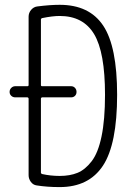

<svg xmlns="http://www.w3.org/2000/svg" viewBox="-20 -760 540 790"><path d="M148.4 -353.5V-48.8Q148.4 -45.9 153.3 -43.9Q188.5 -36.1 225.6 -36.1Q267.6 -36.1 298.8 -48.8Q330.1 -61.5 356.9 -96.2Q383.8 -130.9 397.9 -199.2Q412.1 -267.6 412.1 -370.1Q412.1 -544.9 367.2 -619.6Q322.3 -694.3 225.6 -694.3Q196.3 -694.3 153.3 -685.5Q148.4 -683.6 148.4 -680.7V-410.2Q148.4 -405.3 153.3 -405.3H272.5Q282.2 -405.3 288.6 -398.4Q294.9 -391.6 294.9 -381.8Q294.9 -372.1 288.6 -365.7Q282.2 -359.4 272.5 -359.4H153.3Q148.4 -358.4 148.4 -353.5ZM43 -359.4Q33.2 -359.4 26.4 -365.7Q19.5 -372.1 19.5 -381.8Q19.5 -391.6 26.4 -398.4Q33.2 -405.3 43 -405.3H92.8Q97.7 -405.3 97.7 -410.2V-691.4Q97.7 -707 107.9 -719.2Q118.2 -731.4 132.8 -733.4Q185.5 -740.2 225.6 -740.2Q347.7 -740.2 404.8 -654.3Q461.9 -568.4 461.9 -370.1Q461.9 -167 403.8 -78.6Q345.7 9.8 225.6 9.8Q173.8 9.8 130.9 2.9Q116.2 1 106.9 -11.7Q97.7 -24.4 97.7 -39.1V-353.5Q97.7 -358.4 92.8 -359.4Z"/></svg>

Font: Rounded-L Mgen+ 1m light
Style: Regular
Weight: 200
Designer: [Source Han Sans]
Ryoko NISHIZUKA  (kana & ideographs); Paul D. Hunt (Latin, Greek & Cyrillic); Wenlong ZHANG  (bopomofo
Version: Version 1.059.20150602